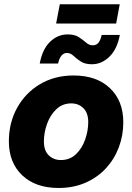

<svg xmlns="http://www.w3.org/2000/svg" viewBox="-20 -889 633 920"><path d="M260.7 11.7Q150.9 11.7 86.7 -48.8Q22.5 -109.4 22.5 -211.9Q22.5 -300.8 62 -372.3Q101.6 -443.8 171.6 -485.6Q241.7 -527.3 332.5 -527.3Q442.9 -527.3 506.8 -466.6Q570.8 -405.8 570.8 -303.2Q570.8 -239.7 549.3 -182.9Q527.8 -126 487.3 -82.3Q446.8 -38.6 389.4 -13.4Q332 11.7 260.7 11.7ZM271.5 -122.1Q314.5 -122.1 343.8 -149.9Q373 -177.7 387.9 -220Q402.8 -262.2 402.8 -304.2Q402.8 -348.1 379.4 -370.8Q356 -393.6 321.8 -393.6Q279.3 -393.6 250 -365.7Q220.7 -337.9 205.6 -295.9Q190.4 -253.9 190.4 -210.9Q190.4 -167 213.9 -144.5Q237.3 -122.1 271.5 -122.1ZM420.4 -581.1Q386.7 -581.1 366.5 -594.7Q346.2 -608.4 331.8 -621.8Q317.4 -635.3 300.8 -635.3Q284.7 -635.3 273.9 -621.6Q263.2 -607.9 258.3 -584.5H170.4Q183.1 -653.3 219.7 -688.7Q256.3 -724.1 304.2 -724.1Q337.9 -724.1 357.9 -710.9Q377.9 -697.8 392.6 -684.8Q407.2 -671.9 423.8 -671.9Q442.4 -671.9 452.1 -684.6Q461.9 -697.3 467.3 -721.7H554.2Q541.5 -653.3 504.2 -617.2Q466.8 -581.1 420.4 -581.1ZM553.7 -868.7 536.6 -776.4H249L266.6 -868.7Z"/></svg>

Font: Inter Display ExtraBold
Style: Italic
Weight: 800
Italic angle: -9.39999°
Designer: Rasmus Andersson
Foundry: rsms
Version: Version 4.000;git-a52131595